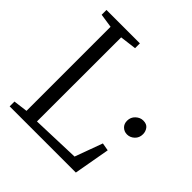

<svg xmlns="http://www.w3.org/2000/svg" viewBox="-195 -894 1044 1044"><g transform="rotate(45 327.0 -371.5)"><path d="M34.5 0V-37L116.5 -47.5V-694L36 -706V-743H293V-706L198 -694L197.5 -47L477 -56.5L535.5 -216L580.5 -208L543.5 0ZM593.5 -343Q572 -343 556.5 -357.5Q541 -372 541 -396.5Q541 -423.5 560.2 -441.5Q579.5 -459.5 603 -459.5Q630 -459.5 642.2 -443Q654.5 -426.5 654.5 -405.5Q654.5 -378 636 -360.5Q617.5 -343 593.5 -343Z"/></g></svg>

Font: Merriweather 48pt Light
Style: Regular
Weight: 300
Version: Version 2.100